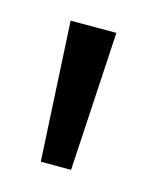

<svg xmlns="http://www.w3.org/2000/svg" viewBox="-51 -713 235 300"><g transform="rotate(15 66.0 -562.5)"><path d="M41 -450 29 -675H103L90 -450Z"/></g></svg>

Font: Bricolage Grotesque 96pt Light
Style: Regular
Weight: 300
Designer: Mathieu Triay
Foundry: Atelier Triay
Version: Version 1.001; ttfautohint (v1.8.4.7-5d5b);gftools[0.9.33.de